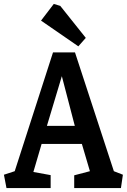

<svg xmlns="http://www.w3.org/2000/svg" viewBox="-24 -958 649 978"><path d="M9 0 -4 -68 51 -86 246 -691H358L556 -86L602 -68L592 0H354V-65L434 -86L393 -225H188L146 -82L234 -66V0ZM215 -317H357L291 -570ZM375 -722 185 -853 250 -938 283 -928 413 -765Z"/></svg>

Font: Kreon Medium
Style: Regular
Weight: 500
Version: Version 2.002